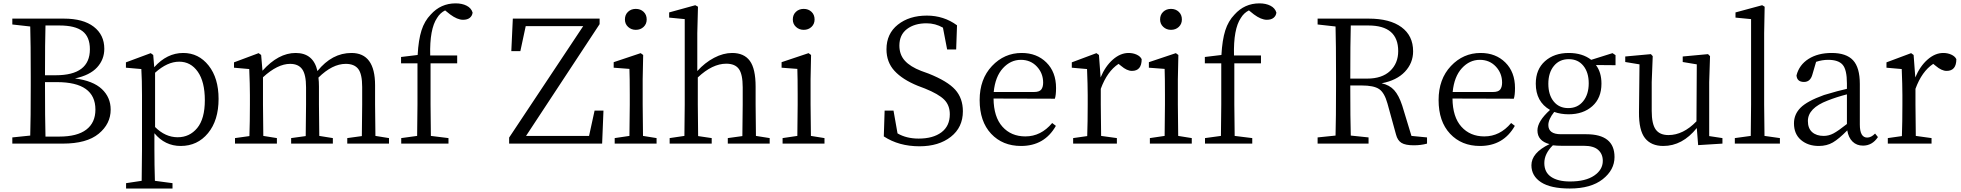

<svg xmlns="http://www.w3.org/2000/svg" viewBox="-20 -837 11429 1119"><path d="M245.1 -41H326.2Q429.7 -41 482.9 -81.5Q536.1 -122.1 536.1 -198.2Q536.1 -358.4 311.5 -358.4H242.2Q242.2 -138.7 245.1 -41ZM326.2 -688.5H245.1Q242.2 -594.7 242.2 -398.4H304.7Q503.9 -398.4 503.9 -549.8Q503.9 -622.1 460.9 -655.3Q418 -688.5 326.2 -688.5ZM51.8 -728.5H352.5Q464.8 -728.5 526.4 -681.2Q587.9 -633.8 587.9 -552.7Q587.9 -490.2 545.9 -444.3Q503.9 -398.4 417 -379.9Q522.5 -366.2 573.7 -317.9Q625 -269.5 625 -198.2Q625 -115.2 555.2 -57.6Q485.4 0 345.7 0H51.8V-36.1L156.2 -46.9Q159.2 -142.6 159.2 -337.9V-392.6Q159.2 -586.9 156.2 -682.6L51.8 -694.3Z M883.8 -413.1V-96.7Q943.4 -37.1 1015.6 -37.1Q1085 -37.1 1129.4 -90.8Q1173.8 -144.5 1173.8 -252.9Q1173.8 -360.4 1132.8 -418.9Q1091.8 -477.5 1024.4 -477.5Q955.1 -477.5 883.8 -413.1ZM873 -516.6 878.9 -445.3Q953.1 -528.3 1047.9 -528.3Q1137.7 -528.3 1195.8 -455.1Q1253.9 -381.8 1253.9 -260.7Q1253.9 -135.7 1192.4 -61Q1130.9 13.7 1033.2 13.7Q941.4 13.7 879.9 -60.5V32.2Q879.9 126 882.8 216.8L985.4 230.5V261.7H714.8V230.5L805.7 216.8Q807.6 97.7 807.6 34.2V-282.2Q807.6 -372.1 803.7 -434.6L713.9 -442.4V-473.6L858.4 -527.3Z M2168 -44.9 2247.1 -32.2V0H2003.9V-32.2L2088.9 -43.9Q2090.8 -155.3 2090.8 -227.5V-330.1Q2090.8 -405.3 2067.9 -435.1Q2044.9 -464.8 1995.1 -464.8Q1917 -464.8 1835.9 -384.8Q1838.9 -361.3 1838.9 -332V-227.5Q1838.9 -154.3 1840.8 -44.9L1919.9 -32.2V0H1676.8V-32.2L1761.7 -43.9Q1763.7 -153.3 1763.7 -227.5V-328.1Q1763.7 -402.3 1741.2 -433.6Q1718.8 -464.8 1670.9 -464.8Q1597.7 -464.8 1512.7 -386.7V-227.5Q1512.7 -154.3 1514.6 -44.9L1593.8 -32.2V0H1349.6V-32.2L1433.6 -43.9Q1436.5 -127 1436.5 -227.5V-283.2Q1436.5 -342.8 1432.6 -434.6L1343.8 -442.4V-473.6L1487.3 -527.3L1502 -516.6L1509.8 -424.8Q1602.5 -528.3 1703.1 -528.3Q1806.6 -528.3 1830.1 -422.9Q1915 -528.3 2028.3 -528.3Q2166 -528.3 2166 -339.8V-227.5Q2166 -154.3 2168 -44.9Z M2317.4 -504.9 2414.1 -516.6Q2418.9 -604.5 2436.5 -659.7Q2454.1 -714.8 2490.2 -752Q2548.8 -817.4 2635.7 -817.4Q2672.9 -817.4 2699.7 -803.7Q2726.6 -790 2734.4 -763.7Q2732.4 -745.1 2718.3 -733.4Q2704.1 -721.7 2678.7 -721.7Q2645.5 -721.7 2603.5 -752.9L2574.2 -776.4Q2544.9 -761.7 2527.3 -732.4Q2483.4 -668 2487.3 -513.7H2644.5V-467.8H2489.3V-227.5Q2489.3 -166 2491.2 -44.9L2593.8 -32.2V0H2318.4V-32.2L2411.1 -44.9Q2413.1 -166 2413.1 -227.5V-467.8H2317.4Z M3445.3 -192.4H3497.1L3489.3 0H2947.3V-35.2L3378.9 -684.6H3043.9L3012.7 -539.1H2960L2968.8 -728.5H3474.6V-696.3L3045.9 -44.9H3413.1Z M3685.5 -663.1Q3659.2 -663.1 3640.6 -680.2Q3622.1 -697.3 3622.1 -723.6Q3622.1 -751 3640.1 -768.1Q3658.2 -785.2 3685.5 -785.2Q3712.9 -785.2 3731 -768.1Q3749 -751 3749 -723.6Q3749 -697.3 3731 -680.2Q3712.9 -663.1 3685.5 -663.1ZM3727.5 -44.9 3806.6 -32.2V0H3562.5V-32.2L3648.4 -44.9Q3650.4 -154.3 3650.4 -227.5V-284.2Q3650.4 -385.7 3648.4 -435.5L3556.6 -442.4V-474.6L3713.9 -527.3L3728.5 -516.6L3725.6 -375V-227.5Q3725.6 -154.3 3727.5 -44.9Z M4385.7 -44.9 4465.8 -32.2V0H4221.7V-32.2L4306.6 -43.9Q4308.6 -155.3 4308.6 -227.5V-328.1Q4308.6 -404.3 4286.1 -435.1Q4263.7 -465.8 4212.9 -465.8Q4131.8 -465.8 4046.9 -385.7V-227.5Q4046.9 -155.3 4048.8 -43.9L4127.9 -32.2V0H3882.8V-32.2L3968.8 -44.9Q3970.7 -154.3 3970.7 -227.5V-725.6L3879.9 -734.4V-764.6L4032.2 -806.6L4047.9 -797.9L4043.9 -643.6V-422.9Q4087.9 -471.7 4141.6 -500Q4195.3 -528.3 4247.1 -528.3Q4316.4 -528.3 4350.1 -482.4Q4383.8 -436.5 4383.8 -332V-227.5Q4383.8 -154.3 4385.7 -44.9Z M4664.1 -663.1Q4637.7 -663.1 4619.1 -680.2Q4600.6 -697.3 4600.6 -723.6Q4600.6 -751 4618.7 -768.1Q4636.7 -785.2 4664.1 -785.2Q4691.4 -785.2 4709.5 -768.1Q4727.5 -751 4727.5 -723.6Q4727.5 -697.3 4709.5 -680.2Q4691.4 -663.1 4664.1 -663.1ZM4706.1 -44.9 4785.2 -32.2V0H4541V-32.2L4627 -44.9Q4628.9 -154.3 4628.9 -227.5V-284.2Q4628.9 -385.7 4627 -435.5L4535.2 -442.4V-474.6L4692.4 -527.3L4707 -516.6L4704.1 -375V-227.5Q4704.1 -154.3 4706.1 -44.9Z M5348.6 -423.8 5391.6 -408.2Q5502 -364.3 5546.9 -314.5Q5591.8 -264.6 5591.8 -188.5Q5591.8 -94.7 5521.5 -39.6Q5451.2 15.6 5338.9 15.6Q5218.8 15.6 5130.9 -42L5135.7 -192.4H5187.5L5210.9 -59.6Q5262.7 -29.3 5334 -29.3Q5418 -29.3 5466.8 -65.9Q5515.6 -102.5 5515.6 -170.9Q5515.6 -223.6 5482.9 -256.3Q5450.2 -289.1 5370.1 -321.3L5329.1 -336.9Q5240.2 -373 5193.4 -423.8Q5146.5 -474.6 5146.5 -549.8Q5146.5 -640.6 5212.9 -693.4Q5279.3 -746.1 5381.8 -746.1Q5480.5 -746.1 5557.6 -689.5L5552.7 -548.8H5500L5475.6 -675.8Q5431.6 -701.2 5379.9 -701.2Q5309.6 -701.2 5265.6 -667.5Q5221.7 -633.8 5221.7 -571.3Q5221.7 -518.6 5253.4 -483.4Q5285.2 -448.2 5348.6 -423.8Z M5771.5 -300.8H6005.9Q6037.1 -300.8 6048.3 -314.9Q6059.6 -329.1 6059.6 -355.5Q6059.6 -410.2 6022.9 -449.2Q5986.3 -488.3 5929.7 -488.3Q5870.1 -488.3 5825.2 -439.5Q5780.3 -390.6 5771.5 -300.8ZM6127.9 -261.7 5770.5 -262.7Q5771.5 -155.3 5822.3 -98.6Q5873 -42 5956.1 -42Q6046.9 -42 6112.3 -120.1L6133.8 -103.5Q6067.4 13.7 5930.7 13.7Q5823.2 13.7 5756.3 -57.6Q5689.5 -128.9 5689.5 -253.9Q5689.5 -376 5761.2 -452.1Q5833 -528.3 5934.6 -528.3Q6022.5 -528.3 6078.6 -472.7Q6134.8 -417 6134.8 -324.2Q6134.8 -282.2 6127.9 -261.7Z M6384.8 -516.6 6394.5 -385.7Q6421.9 -451.2 6465.8 -489.7Q6509.8 -528.3 6557.6 -528.3Q6583 -528.3 6604.5 -518.6Q6626 -508.8 6633.8 -492.2Q6633.8 -423.8 6577.1 -423.8Q6547.9 -423.8 6513.7 -453.1L6499 -464.8Q6432.6 -420.9 6395.5 -319.3V-227.5Q6395.5 -156.2 6397.5 -44.9L6489.3 -32.2V0H6234.4V-32.2L6316.4 -43.9Q6319.3 -127 6319.3 -227.5V-283.2Q6319.3 -340.8 6315.4 -434.6L6226.6 -442.4V-473.6L6370.1 -527.3Z M6804.7 -663.1Q6778.3 -663.1 6759.8 -680.2Q6741.2 -697.3 6741.2 -723.6Q6741.2 -751 6759.3 -768.1Q6777.3 -785.2 6804.7 -785.2Q6832 -785.2 6850.1 -768.1Q6868.2 -751 6868.2 -723.6Q6868.2 -697.3 6850.1 -680.2Q6832 -663.1 6804.7 -663.1ZM6846.7 -44.9 6925.8 -32.2V0H6681.6V-32.2L6767.6 -44.9Q6769.5 -154.3 6769.5 -227.5V-284.2Q6769.5 -385.7 6767.6 -435.5L6675.8 -442.4V-474.6L6833 -527.3L6847.7 -516.6L6844.7 -375V-227.5Q6844.7 -154.3 6846.7 -44.9Z M7002 -504.9 7098.6 -516.6Q7103.5 -604.5 7121.1 -659.7Q7138.7 -714.8 7174.8 -752Q7233.4 -817.4 7320.3 -817.4Q7357.4 -817.4 7384.3 -803.7Q7411.1 -790 7418.9 -763.7Q7417 -745.1 7402.8 -733.4Q7388.7 -721.7 7363.3 -721.7Q7330.1 -721.7 7288.1 -752.9L7258.8 -776.4Q7229.5 -761.7 7211.9 -732.4Q7168 -668 7171.9 -513.7H7329.1V-467.8H7173.8V-227.5Q7173.8 -166 7175.8 -44.9L7278.3 -32.2V0H7002.9V-32.2L7095.7 -44.9Q7097.7 -166 7097.7 -227.5V-467.8H7002Z M7849.6 -378.9H7948.2Q8034.2 -378.9 8081.5 -423.3Q8128.9 -467.8 8128.9 -539.1Q8128.9 -688.5 7955.1 -688.5H7852.5Q7849.6 -592.8 7849.6 -378.9ZM8206.1 -44.9 8296.9 -36.1V0Q8261.7 9.8 8219.7 9.8Q8170.9 9.8 8147.9 -4.4Q8125 -18.6 8116.2 -52.7L8066.4 -233.4Q8048.8 -296.9 8017.6 -317.9Q7986.3 -338.9 7916 -338.9H7849.6Q7849.6 -140.6 7852.5 -46.9L7956.1 -36.1V0H7659.2V-36.1L7763.7 -46.9Q7766.6 -141.6 7766.6 -336.9V-391.6Q7766.6 -586.9 7763.7 -682.6L7659.2 -694.3V-728.5H7957Q8080.1 -728.5 8147.9 -678.7Q8215.8 -628.9 8215.8 -538.1Q8215.8 -469.7 8168 -418.9Q8120.1 -368.2 8032.2 -351.6Q8078.1 -341.8 8105.5 -311.5Q8132.8 -281.2 8152.3 -221.7Z M8446.3 -300.8H8680.7Q8711.9 -300.8 8723.1 -314.9Q8734.4 -329.1 8734.4 -355.5Q8734.4 -410.2 8697.8 -449.2Q8661.1 -488.3 8604.5 -488.3Q8544.9 -488.3 8500 -439.5Q8455.1 -390.6 8446.3 -300.8ZM8802.7 -261.7 8445.3 -262.7Q8446.3 -155.3 8497.1 -98.6Q8547.9 -42 8630.9 -42Q8721.7 -42 8787.1 -120.1L8808.6 -103.5Q8742.2 13.7 8605.5 13.7Q8498 13.7 8431.2 -57.6Q8364.3 -128.9 8364.3 -253.9Q8364.3 -376 8436 -452.1Q8507.8 -528.3 8609.4 -528.3Q8697.3 -528.3 8753.4 -472.7Q8809.6 -417 8809.6 -324.2Q8809.6 -282.2 8802.7 -261.7Z M9120.1 -207Q9174.8 -207 9207 -247.1Q9239.3 -287.1 9239.3 -351.6Q9239.3 -415 9208 -453.6Q9176.8 -492.2 9123 -492.2Q9068.4 -492.2 9036.1 -452.6Q9003.9 -413.1 9003.9 -348.6Q9003.9 -284.2 9035.2 -245.6Q9066.4 -207 9120.1 -207ZM9210.9 12.7H9083Q9053.7 12.7 9030.3 9.8Q8980.5 58.6 8980.5 113.3Q8980.5 167 9020 193.8Q9059.6 220.7 9129.9 220.7Q9220.7 220.7 9271 186.5Q9321.3 152.3 9321.3 100.6Q9321.3 60.5 9294.4 36.6Q9267.6 12.7 9210.9 12.7ZM9395.5 -515.6V-457L9281.2 -458Q9313.5 -416 9313.5 -349.6Q9313.5 -265.6 9260.3 -218.3Q9207 -170.9 9122.1 -170.9Q9077.1 -170.9 9038.1 -184.6Q9003.9 -141.6 9003.9 -108.4Q9003.9 -54.7 9077.1 -54.7H9224.6Q9389.6 -54.7 9389.6 78.1Q9389.6 153.3 9320.8 207.5Q9252 261.7 9128.9 261.7Q9017.6 261.7 8961.4 225.1Q8905.3 188.5 8905.3 126Q8905.3 53.7 9010.7 2.9Q8940.4 -15.6 8940.4 -77.1Q8940.4 -129.9 9013.7 -196.3Q8930.7 -244.1 8930.7 -349.6Q8930.7 -432.6 8984.4 -480.5Q9038.1 -528.3 9123 -528.3Q9202.1 -528.3 9253.9 -488.3L9377.9 -527.3Z M9941.4 -43.9 10018.6 -32.2V0L9877 8.8L9869.1 -90.8Q9785.2 13.7 9673.8 13.7Q9603.5 13.7 9567.4 -31.7Q9531.2 -77.1 9532.2 -183.6L9535.2 -461.9L9452.1 -475.6V-507.8L9601.6 -521.5L9612.3 -509.8L9606.4 -358.4V-190.4Q9606.4 -114.3 9629.9 -82Q9653.3 -49.8 9704.1 -49.8Q9790 -49.8 9867.2 -129.9L9869.1 -461.9L9787.1 -475.6V-507.8L9934.6 -521.5L9946.3 -509.8L9941.4 -358.4Z M10263.7 -44.9 10353.5 -32.2V0H10090.8V-32.2L10183.6 -44.9Q10185.5 -162.1 10185.5 -227.5V-725.6L10094.7 -734.4V-764.6L10250 -806.6L10264.6 -797.9L10261.7 -643.6V-227.5Q10261.7 -162.1 10263.7 -44.9Z M10744.1 -114.3V-287.1Q10683.6 -271.5 10631.8 -251Q10516.6 -207 10516.6 -131.8Q10516.6 -88.9 10541.5 -66.9Q10566.4 -44.9 10608.4 -44.9Q10638.7 -44.9 10666 -59.6Q10693.4 -74.2 10744.1 -114.3ZM10908.2 -58.6 10924.8 -38.1Q10891.6 11.7 10837.9 11.7Q10800.8 11.7 10776.9 -11.7Q10752.9 -35.2 10746.1 -77.1Q10697.3 -27.3 10662.1 -6.8Q10627 13.7 10580.1 13.7Q10517.6 13.7 10476.6 -21Q10435.5 -55.7 10435.5 -118.2Q10435.5 -170.9 10474.1 -209.5Q10512.7 -248 10610.4 -283.2Q10698.2 -309.6 10744.1 -319.3V-350.6Q10744.1 -430.7 10719.2 -459.5Q10694.3 -488.3 10634.8 -488.3Q10599.6 -488.3 10564.5 -476.6L10543 -403.3Q10531.2 -359.4 10494.1 -359.4Q10453.1 -359.4 10450.2 -397.5Q10465.8 -459 10520.5 -493.7Q10575.2 -528.3 10655.3 -528.3Q10740.2 -528.3 10779.8 -485.8Q10819.3 -443.4 10819.3 -347.7V-111.3Q10819.3 -35.2 10862.3 -35.2Q10885.7 -35.2 10908.2 -58.6Z M11132.8 -516.6 11142.6 -385.7Q11169.9 -451.2 11213.9 -489.7Q11257.8 -528.3 11305.7 -528.3Q11331.1 -528.3 11352.5 -518.6Q11374 -508.8 11381.8 -492.2Q11381.8 -423.8 11325.2 -423.8Q11295.9 -423.8 11261.7 -453.1L11247.1 -464.8Q11180.7 -420.9 11143.6 -319.3V-227.5Q11143.6 -156.2 11145.5 -44.9L11237.3 -32.2V0H10982.4V-32.2L11064.5 -43.9Q11067.4 -127 11067.4 -227.5V-283.2Q11067.4 -340.8 11063.5 -434.6L10974.6 -442.4V-473.6L11118.2 -527.3Z"/></svg>

Font: Bpmf Zihi Serif Regular
Style: Regular
Weight: 400
Foundry: But Ko
Version: Version 1.320